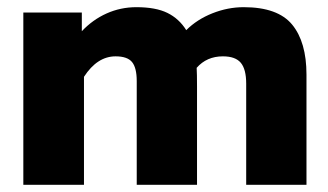

<svg xmlns="http://www.w3.org/2000/svg" viewBox="-20 -515 914 535"><path d="M45 -480H208V-428Q238 -460 277 -477.5Q316 -495 360 -495Q414 -495 446.5 -479Q479 -463 499 -431Q529 -461 572 -478Q615 -495 659 -495Q754 -495 794 -446.5Q834 -398 834 -307V0H666V-282Q666 -322 651 -340Q636 -358 601 -358Q556 -358 528 -326Q529 -309 529 -274V0H361V-289Q361 -326 348 -342Q335 -358 302 -358Q251 -358 214 -301V0H45Z"/></svg>

Font: Prompt
Style: Bold
Weight: 700
Designer: Katatrad Team
Foundry: CadsonDemak
Version: Version 1.000